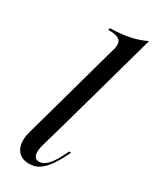

<svg xmlns="http://www.w3.org/2000/svg" viewBox="-173 -692 614 755"><g transform="rotate(30 134.0 -314.0)"><path d="M70.2 -206.5 162.9 -541.1Q169.4 -562.1 166.1 -575Q162.9 -587.9 148.4 -593.5Q133.9 -599.2 106.5 -599.2L108.9 -608.1Q157.3 -608.9 196.4 -616.9Q235.5 -625 267.7 -641.1L146.8 -206.5ZM109.7 -76.6Q101.6 -48.4 106.5 -31Q111.3 -13.7 129.8 -13.7Q147.6 -13.7 164.5 -30.2Q181.5 -46.8 197.6 -78.2L212.9 -108.1H221.8L204 -73.4Q195.2 -56.5 181 -36.3Q166.9 -16.1 147.2 -1.6Q127.4 12.9 98.4 12.9Q71.8 12.9 55.2 -1.2Q38.7 -15.3 34.7 -39.9Q30.6 -64.5 39.5 -96L70.2 -206.5H146.8Z"/></g></svg>

Font: Playfair 144pt SemiCondensed
Style: Italic
Weight: 400
Width: 4
Italic angle: -15.6°
Designer: Claus Eggers Sørensen
Foundry: Claus Eggers Sørensen
Version: Version 2.203